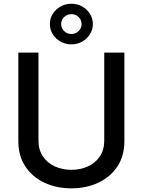

<svg xmlns="http://www.w3.org/2000/svg" viewBox="-20 -1014 778 1046"><path d="M547.9 -727.3H657.7V-246.1Q657.7 -164.1 619 -106.4Q580.3 -48.7 514.7 -18.3Q449.2 12.1 368.6 12.1Q288.4 12.1 222.8 -18.3Q157.3 -48.7 118.6 -106.4Q79.9 -164.1 79.9 -246.1V-727.3H189.6V-247.9Q189.6 -197.1 214.1 -161.4Q238.6 -125.7 279.3 -107.2Q320 -88.8 368.6 -88.8Q417.6 -88.8 458.5 -107.2Q499.3 -125.7 523.6 -161.4Q547.9 -197.1 547.9 -247.9ZM369 -772.4Q336.6 -772.4 310 -787.3Q283.4 -802.2 267.6 -827.4Q251.8 -852.6 251.8 -882.8Q251.8 -913.4 267.6 -938.6Q283.4 -963.8 310 -978.7Q336.6 -993.6 369 -993.6Q401.3 -993.6 427.7 -978.7Q454.2 -963.8 470 -938.6Q485.8 -913.4 485.8 -882.8Q485.8 -852.6 470 -827.4Q454.2 -802.2 427.7 -787.3Q401.3 -772.4 369 -772.4ZM369 -828.8Q392 -829.2 408.2 -844.8Q424.4 -860.4 424.4 -882.8Q424.4 -905.5 408.2 -921.3Q392 -937.1 369 -936.8Q345.9 -936.8 329.5 -921.2Q313.2 -905.5 313.2 -882.8Q313.2 -860.4 329.5 -844.6Q345.9 -828.8 369 -828.8Z"/></svg>

Font: Inter UI Medium
Style: Regular
Weight: 500
Designer: Rasmus Andersson
Foundry: rsms
Version: 3.2;8d6f07862